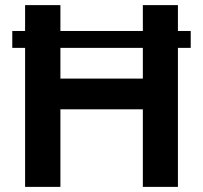

<svg xmlns="http://www.w3.org/2000/svg" viewBox="-20 -730 793 750"><path d="M538 -710H675V-609H725V-543H675V0H538V-303H216V0H78V-543H28V-609H78V-710H216V-609H538ZM216 -423H538V-543H216Z"/></svg>

Font: Raleway
Style: Bold
Weight: 700
Designer: Matt McInerney, Pablo Impallari, Rodrigo Fuenzalida
Foundry: Matt McInerney, Pablo Impallari, Rodrigo Fuenzalida
Version: Version 3.000